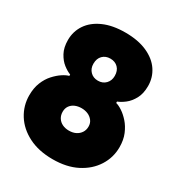

<svg xmlns="http://www.w3.org/2000/svg" viewBox="-172 -825 883 951"><g transform="rotate(30 269.0 -350.0)"><path d="M269 12Q189 12 131 -17.5Q73 -47 42 -96.5Q11 -146 11 -205Q11 -247 24 -279Q37 -311 57.5 -333.5Q78 -356 98.5 -369.5Q119 -383 135 -387V-395Q116 -402 94 -419Q72 -436 56 -465.5Q40 -495 40 -538Q40 -587 66.5 -626.5Q93 -666 144.5 -689Q196 -712 269 -712Q342 -712 393.5 -689Q445 -666 471.5 -626.5Q498 -587 498 -538Q498 -495 482 -465.5Q466 -436 444 -419Q422 -402 403 -395V-387Q419 -383 439.5 -369.5Q460 -356 480 -333.5Q500 -311 513.5 -279Q527 -247 527 -205Q527 -146 495.5 -96.5Q464 -47 406.5 -17.5Q349 12 269 12ZM268 -279Q248 -279 231.5 -272Q215 -265 205 -251Q195 -237 195 -217Q195 -197 204.5 -182Q214 -167 230.5 -159Q247 -151 268 -151Q290 -151 306.5 -159Q323 -167 333 -182Q343 -197 343 -217Q343 -237 332 -251Q321 -265 304.5 -272Q288 -279 268 -279ZM269 -437Q296 -437 313 -454.5Q330 -472 330 -499Q330 -529 313 -546Q296 -563 269 -563Q242 -563 225 -546Q208 -529 208 -499Q208 -472 225 -454.5Q242 -437 269 -437Z"/></g></svg>

Font: Phudu ExtraBold
Style: Regular
Weight: 800
Version: Version 1.005;gftools[0.9.23]